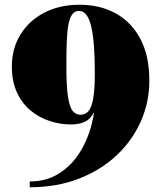

<svg xmlns="http://www.w3.org/2000/svg" viewBox="-20 -780 699 810"><path d="M105.5 10V-14.5Q174.5 -14.5 226.8 -46.8Q279 -79 313.8 -132.8Q348.5 -186.5 366 -253Q383.5 -319.5 383.5 -388.5L380 -470Q380 -534.5 376.5 -583.8Q373 -633 365.2 -666.5Q357.5 -700 344.8 -717Q332 -734 313.5 -734Q295 -734 284.2 -718.8Q273.5 -703.5 268.2 -674Q263 -644.5 261.5 -600.8Q260 -557 260 -500Q260 -414 267 -370.2Q274 -326.5 287.2 -311.2Q300.5 -296 320 -296Q339.5 -296 352.8 -310.8Q366 -325.5 373 -363.2Q380 -401 380 -470H399Q399 -403.5 391.5 -355.2Q384 -307 358.5 -281Q333 -255 279 -255Q233.5 -255 189.2 -269.5Q145 -284 109 -313.8Q73 -343.5 51.5 -390Q30 -436.5 30 -500Q30 -575 66 -633.8Q102 -692.5 166.2 -726.2Q230.5 -760 316 -760Q401.5 -760 467.8 -723.8Q534 -687.5 572 -616.2Q610 -545 610 -440Q610 -349 574 -267.8Q538 -186.5 471.2 -124Q404.5 -61.5 311.8 -25.8Q219 10 105.5 10Z"/></svg>

Font: Bodoni Moda 9pt Black
Style: Regular
Weight: 900
Designer: Owen Earl
Foundry: indestructible type
Version: Version 2.005